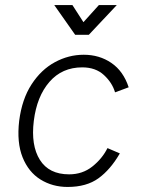

<svg xmlns="http://www.w3.org/2000/svg" viewBox="-20 -729 558 761"><path d="M490 -383 436 -363Q425 -401 392 -431.5Q359 -462 306 -462Q226 -462 176 -404.5Q126 -347 114 -250Q102 -153 138 -95.5Q174 -38 254 -38Q307 -38 346 -69Q385 -100 406 -142L455 -121Q418 -57 370.5 -22.5Q323 12 248 12Q188 12 140.5 -17.5Q93 -47 69.5 -105.5Q46 -164 56 -250Q67 -336 105 -394.5Q143 -453 197.5 -482.5Q252 -512 312 -512Q374 -512 421.5 -479.5Q469 -447 490 -383ZM278 -591 195 -709H267L334 -605L279 -606L372 -709H443L332 -591Z"/></svg>

Font: Inclusive Sans Light
Style: Italic
Weight: 300
Italic angle: -7°
Designer: Olivia King
Foundry: Olivia King
Version: Version 2.004